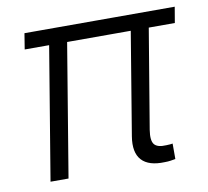

<svg xmlns="http://www.w3.org/2000/svg" viewBox="-65 -608 738 682"><g transform="rotate(-10 303.5 -267.0)"><path d="M476.6 2Q418.5 4.4 393.1 -23.4Q367.7 -51.3 377 -108.4L444.3 -515.1H509.3L443.4 -120.1Q437.5 -82.5 448.7 -68.4Q460 -54.2 492.2 -56.2Q501 -56.6 505.4 -56.9Q509.8 -57.1 515.1 -58.1V-2.4Q507.8 -1 497.8 0.5Q487.8 2 476.6 2ZM64.5 0 149.9 -515.1H214.8L129.4 0ZM55.7 -478.5 64.9 -535.6H606.9L597.2 -478.5Z"/></g></svg>

Font: Inter 20pt Light
Style: Italic
Weight: 300
Italic angle: -9.3988°
Version: Version 4.001;git-66647c0bb